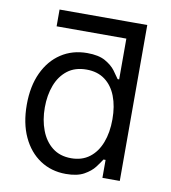

<svg xmlns="http://www.w3.org/2000/svg" viewBox="-83 -798 786 882"><g transform="rotate(10 310.5 -357.5)"><path d="M123.6 -727.3H460.2V-649.1H123.6ZM532.7 0H451.7V-83.8H441.8Q432.5 -68.9 415.5 -46.3Q398.4 -23.8 366.8 -6.2Q335.2 11.4 282.7 11.4Q214.5 11.4 162.3 -23.3Q110.1 -57.9 80.6 -121.3Q51.1 -184.7 51.1 -271.3Q51.1 -357.2 80.6 -420.5Q110.1 -483.7 162.6 -518.1Q215.2 -552.6 284.1 -552.6Q337.4 -552.6 368.4 -535Q399.5 -517.4 416 -495.2Q432.5 -473 441.8 -458.8H448.9V-727.3H532.7ZM450.3 -272.7Q450.3 -333.8 432.5 -379.8Q414.8 -425.8 380 -451.5Q345.2 -477.3 294 -477.3Q240.8 -477.3 205.4 -450.1Q170.1 -422.9 152.5 -376.6Q134.9 -330.3 134.9 -272.7Q134.9 -214.5 152.9 -167.1Q170.8 -119.7 206.1 -91.8Q241.5 -63.9 294 -63.9Q344.5 -63.9 379.3 -90.4Q414.1 -116.8 432.2 -163.9Q450.3 -210.9 450.3 -272.7Z"/></g></svg>

Font: InterMG
Style: Regular
Weight: 400
Designer: Rasmus Andersson
Foundry: rsms
Version: Version 3.019;December 26, 2023;FontCreator 15.0.0.2955 64-b